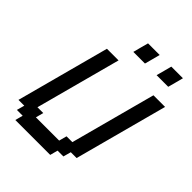

<svg xmlns="http://www.w3.org/2000/svg" viewBox="-300 -1292 1459 1459"><g transform="rotate(45 429.5 -562.5)"><path d="M125 0H500L516.6 -62.5H579.1L596.2 -125H658.7L859.4 -875H734.4L550.3 -187.5H487.8L471.2 -125H221.2L237.8 -187.5H175.3L359.4 -875H234.4L33.7 -125H96.2L79.1 -62.5H141.6ZM643.1 -1000H768.1Q773.9 -1020.5 784.9 -1062.3Q795.9 -1104 801.3 -1125H676.3Q670.9 -1104 659.9 -1062.3Q648.9 -1020.5 643.1 -1000ZM393.1 -1000H518.1Q523.9 -1020.5 534.9 -1062.3Q545.9 -1104 551.3 -1125H426.3Q420.4 -1104 409.4 -1062.3Q398.4 -1020.5 393.1 -1000Z"/></g></svg>

Font: Faithful 32x
Style: Oblique
Weight: 400
Foundry: Faithful Resource Pack
Version: Version 1.0; January 27, 2023